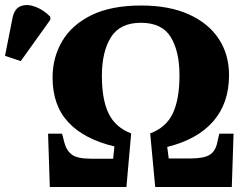

<svg xmlns="http://www.w3.org/2000/svg" viewBox="-163 -747 982 767"><path d="M36 0 29 -213H85L94 -178Q102 -146 124 -129.5Q146 -113 200 -113H289L294 -162Q173 -191 110 -258.5Q47 -326 47 -437Q47 -518 86 -583.5Q125 -649 203.5 -687Q282 -725 401 -725Q513 -725 591.5 -689.5Q670 -654 711 -591.5Q752 -529 752 -447Q752 -335 689 -262.5Q626 -190 505 -160L511 -114H598Q651 -114 674.5 -128.5Q698 -143 705 -178L713 -213H770L763 0H457L437 -214Q501 -238 527.5 -294.5Q554 -351 554 -446Q554 -542 519 -599Q484 -656 400 -656Q316 -656 280 -598Q244 -540 244 -444Q244 -349 271 -293.5Q298 -238 361 -214L342 0ZM-80 -503 -143 -524 -113 -675Q-105 -714 -79 -723Q-53 -732 -20.5 -719.5Q12 -707 38 -680V-668Z"/></svg>

Font: Noto Serif ExtraBold
Style: Regular
Weight: 800
Designer: Monotype Design Team
Foundry: Monotype Imaging Inc.
Version: Version 2.014